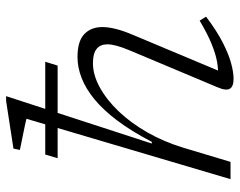

<svg xmlns="http://www.w3.org/2000/svg" viewBox="-98 -676 784 628"><g transform="rotate(-90 294.0 -362.0)"><path d="M125.5 -156.5 78.5 0H22L219.5 -667.5Q213 -669.5 200.2 -672Q187.5 -674.5 172.2 -677.8Q157 -681 142.5 -683.8Q128 -686.5 117.5 -689L122 -710L277.5 -734H293.5L138.5 -257.5H144Q178.5 -323.5 213.2 -369.8Q248 -416 283 -444.8Q318 -473.5 352.8 -487Q387.5 -500.5 421 -500.5Q473 -500.5 496.2 -478.5Q519.5 -456.5 519.5 -419Q519.5 -399.5 513.2 -374.5Q507 -349.5 493 -317L368.5 -20L359 -41Q380 -39.5 405.8 -44Q431.5 -48.5 465 -62.2Q498.5 -76 540.5 -101L553.5 -80Q506.5 -44.5 468 -25Q429.5 -5.5 400.2 2.2Q371 10 350.5 10Q325 10 317.8 -2.2Q310.5 -14.5 322.5 -42.5L443.5 -330.5Q453.5 -354.5 458.2 -372Q463 -389.5 463 -403Q463 -426 448 -438Q433 -450 401.5 -450Q363 -450 322 -427.5Q281 -405 243.2 -365.2Q205.5 -325.5 175 -272Q144.5 -218.5 125.5 -156.5ZM90.5 -565.5 102.5 -606H406L393.5 -565.5Z"/></g></svg>

Font: Newsreader 9pt Light
Style: Italic
Weight: 300
Italic angle: -17°
Designer: Hugues Gentile
Foundry: Production Type
Version: Version 1.003